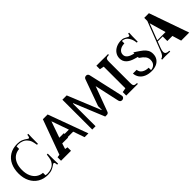

<svg xmlns="http://www.w3.org/2000/svg" viewBox="268 -2019 3311 3311"><g transform="rotate(-45 1923.0 -364.0)"><path d="M118 -364Q118 -275 147 -211Q176 -147 226 -112Q276 -77 340 -73V-14Q363 -8 389 -8Q437 -8 483 -26Q529 -44 557 -79Q581 -108 591 -143Q601 -178 609 -249H632Q632 -71 636 0H612Q610 -32 604 -46.5Q598 -61 587 -61Q577 -61 566 -53Q521 -20 478.5 -3Q436 14 376 14Q274 14 196 -32.5Q118 -79 75 -164.5Q32 -250 32 -364Q32 -473 71.5 -558.5Q111 -644 189 -693Q267 -742 377 -742Q438 -742 481 -724.5Q524 -707 566 -675Q577 -666 585 -666Q597 -666 603.5 -681Q610 -696 612 -728H636Q632 -660 632 -488H609Q597 -558 586.5 -589Q576 -620 552 -647Q523 -685 478 -703.5Q433 -722 380 -722Q357 -722 340 -718V-655Q276 -651 225.5 -616.5Q175 -582 146.5 -517.5Q118 -453 118 -364Z M707 -85 760 -93 992 -728H1108L1375 0H1282L1210 -207H1077V-197H933L900 -94L950 -85V0H707ZM1077 -302V-284H1182L1071 -599L967 -302Z M1558 -553H1549V0H1468V-728H1573L1820 -123H1825V-215L1999 -698Q2012 -733 2053 -733Q2071 -733 2083.5 -721.5Q2096 -710 2100 -690L2238 -76Q2244 -54 2244 -43Q2244 -23 2229 -8Q2214 7 2191 7Q2150 7 2139 -35L2039 -488L1871 -35Q1867 -19 1854 -9.5Q1841 0 1825 0H1785Z M2297 0V-85L2375 -99V-627L2297 -642V-728H2446L2534 -727Q2563 -727 2581 -728V-707Q2544 -705 2527.5 -698.5Q2511 -692 2505 -674.5Q2499 -657 2499 -619V-109Q2499 -70 2505 -52.5Q2511 -35 2528 -28.5Q2545 -22 2581 -21V0H2446Z M2753 -538Q2752 -453 2892 -419L2909 -415V-440L2952 -413Q3016 -371 3053 -341.5Q3090 -312 3112.5 -273Q3135 -234 3135 -182Q3135 -119 3105 -74.5Q3075 -30 3023.5 -8Q2972 14 2909 14Q2832 14 2774 -11Q2716 -36 2683.5 -81.5Q2651 -127 2647 -187H2738Q2743 -129 2791 -98Q2839 -67 2908 -66H2910V-8Q2962 -11 2996 -44.5Q3030 -78 3030 -140Q3030 -190 3000.5 -227.5Q2971 -265 2910 -305V-329L2852 -346Q2667 -398 2667 -534Q2667 -593 2698.5 -639Q2730 -685 2785 -711Q2840 -737 2908 -737Q2945 -737 2966.5 -728Q2988 -719 3018 -701Q3038 -687 3053 -687Q3063 -687 3068 -698Q3073 -709 3075 -732H3099Q3094 -670 3094 -517H3071Q3064 -598 3024 -656Q2984 -714 2910 -719V-659Q2839 -658 2795.5 -624.5Q2752 -591 2753 -538Z M3349 -295H3551L3464 -596ZM3172 -21Q3224 -30 3255 -114L3464 -653V-728H3578L3833 0H3637L3587 -164H3463V-276H3341L3301 -173Q3279 -115 3279 -84Q3279 -50 3301.5 -36Q3324 -22 3370 -21V0Q3309 -3 3249 -3Q3204 -3 3172 0Z"/></g></svg>

Font: Hjärnsläpp Display
Style: Regular
Weight: 400
Designer: Baptiste Guesnon
Foundry: Bloom Type
Version: Version 1.000